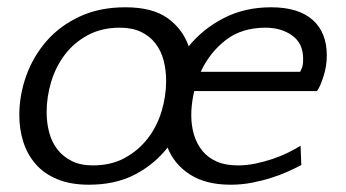

<svg xmlns="http://www.w3.org/2000/svg" viewBox="-20 -494 951 527"><path d="M724 -474Q799 -474 838 -439.5Q877 -405 877 -342Q877 -313 868 -284.5Q859 -256 850 -244H513L511 -234Q505 -205 505 -178Q505 -149 512.5 -124Q520 -99 535.5 -80Q551 -61 575 -50.5Q599 -40 633 -40Q657 -40 681 -45Q705 -50 727.5 -57.5Q750 -65 769.5 -74.5Q789 -84 805 -94L807 -41Q792 -33 771 -23.5Q750 -14 725 -6Q700 2 671.5 7.5Q643 13 613 13Q545 13 501.5 -15Q458 -43 440 -89Q404 -43 350.5 -15Q297 13 224 13Q174 13 137.5 -2Q101 -17 78 -43.5Q55 -70 44 -104.5Q33 -139 33 -178Q33 -233 52 -286Q71 -339 107.5 -381Q144 -423 198.5 -448.5Q253 -474 324 -474Q398 -474 439.5 -444.5Q481 -415 498 -367Q537 -415 594.5 -444.5Q652 -474 724 -474ZM235 -40Q285 -40 322.5 -60.5Q360 -81 385.5 -114Q411 -147 423.5 -188.5Q436 -230 436 -272Q436 -302 429 -328.5Q422 -355 406.5 -375Q391 -395 367 -406.5Q343 -418 309 -418Q259 -418 221 -397.5Q183 -377 158 -344Q133 -311 120.5 -269.5Q108 -228 108 -186Q108 -157 115 -130.5Q122 -104 137.5 -84Q153 -64 177 -52Q201 -40 235 -40ZM709 -418Q643 -418 599 -383.5Q555 -349 531 -297H804Q806 -302 809 -308.5Q812 -315 812 -333Q812 -375 782 -396.5Q752 -418 709 -418Z"/></svg>

Font: Quattrocento Sans
Style: Italic
Weight: 400
Designer: Pablo Impallari
Foundry: Pablo Impallari, Igino Marini, Brenda Gallo
Version: Version 2.000